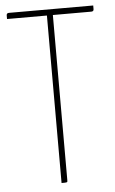

<svg xmlns="http://www.w3.org/2000/svg" viewBox="-51 -736 463 772"><g transform="rotate(-5 180.0 -350.0)"><path d="M15 -700C8 -700 5 -697 5 -690V-676H166V0C190 0 190 0 190 -9V-676H345C353 -676 355 -680 355 -686V-700Z"/></g></svg>

Font: Yanone Kaffeesatz Extra Light
Style: Regular
Weight: 200
Designer: Yanone (Cyrillic: Daniel Pouzeot & Huerta Tipografica)
Foundry: Yanone
Version: Version 1.100;PS 001.100;hotconv 1.0.70;makeotf.lib2.5.58329